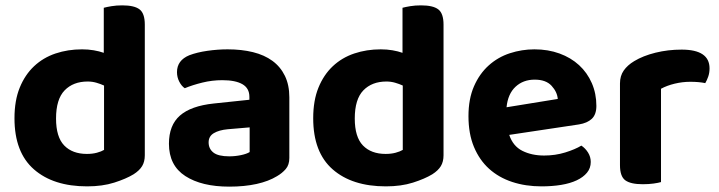

<svg xmlns="http://www.w3.org/2000/svg" viewBox="-20 -680 2681 716"><path d="M286 -496Q309 -496 329.5 -492.5Q350 -489 367 -483V-651Q378 -654 396 -657Q414 -660 436 -660Q481 -660 500.5 -645Q520 -630 520 -588V-101Q520 -77 510 -60.5Q500 -44 478 -30Q450 -13 406 1Q362 15 305 15Q179 15 106.5 -48.5Q34 -112 34 -239Q34 -305 53.5 -353Q73 -401 107 -433Q141 -465 187 -480.5Q233 -496 286 -496ZM368 -361Q355 -367 339.5 -371.5Q324 -376 307 -376Q253 -376 221 -343Q189 -310 189 -238Q189 -169 219.5 -137.5Q250 -106 304 -106Q325 -106 341.5 -110.5Q358 -115 368 -121Z M835 -97Q857 -97 878.5 -101.5Q900 -106 911 -113V-205L829 -198Q797 -195 777.5 -183.5Q758 -172 758 -149Q758 -125 776 -111Q794 -97 835 -97ZM829 -496Q881 -496 923.5 -485.5Q966 -475 996 -453Q1026 -431 1042.5 -397Q1059 -363 1059 -317V-91Q1059 -65 1045.5 -49.5Q1032 -34 1013 -23Q982 -4 937 6Q892 16 835 16Q732 16 671 -23.5Q610 -63 610 -144Q610 -213 651 -249Q692 -285 777 -294L910 -308V-319Q910 -351 884 -366Q858 -381 809 -381Q771 -381 734.5 -372Q698 -363 669 -351Q657 -359 648.5 -375.5Q640 -392 640 -411Q640 -455 686 -474Q715 -485 753.5 -490.5Q792 -496 829 -496Z M1400 -496Q1423 -496 1443.5 -492.5Q1464 -489 1481 -483V-651Q1492 -654 1510 -657Q1528 -660 1550 -660Q1595 -660 1614.5 -645Q1634 -630 1634 -588V-101Q1634 -77 1624 -60.5Q1614 -44 1592 -30Q1564 -13 1520 1Q1476 15 1419 15Q1293 15 1220.5 -48.5Q1148 -112 1148 -239Q1148 -305 1167.5 -353Q1187 -401 1221 -433Q1255 -465 1301 -480.5Q1347 -496 1400 -496ZM1482 -361Q1469 -367 1453.5 -371.5Q1438 -376 1421 -376Q1367 -376 1335 -343Q1303 -310 1303 -238Q1303 -169 1333.5 -137.5Q1364 -106 1418 -106Q1439 -106 1455.5 -110.5Q1472 -115 1482 -121Z M1879 -177Q1893 -135 1928 -117.5Q1963 -100 2009 -100Q2051 -100 2088 -111.5Q2125 -123 2148 -137Q2163 -127 2173 -111Q2183 -95 2183 -76Q2183 -53 2169 -36Q2155 -19 2130.5 -7.5Q2106 4 2072.5 9.5Q2039 15 1999 15Q1940 15 1890 -1.5Q1840 -18 1804 -50.5Q1768 -83 1747.5 -132Q1727 -181 1727 -247Q1727 -311 1747.5 -358Q1768 -405 1802.5 -436Q1837 -467 1881.5 -481.5Q1926 -496 1973 -496Q2024 -496 2066.5 -480.5Q2109 -465 2139.5 -437Q2170 -409 2187 -370Q2204 -331 2204 -285Q2204 -253 2187 -237Q2170 -221 2139 -216ZM1974 -383Q1931 -383 1902.5 -356.5Q1874 -330 1869 -280L2060 -311Q2058 -337 2037 -360Q2016 -383 1974 -383Z M2445 -1Q2435 2 2417 4.5Q2399 7 2377 7Q2332 7 2312 -7.5Q2292 -22 2292 -64V-369Q2292 -397 2306 -417Q2320 -437 2345 -452Q2378 -472 2424.5 -483.5Q2471 -495 2522 -495Q2626 -495 2626 -425Q2626 -408 2621 -394Q2616 -380 2610 -370Q2587 -375 2554 -375Q2525 -375 2496 -368Q2467 -361 2445 -349Z"/></svg>

Font: Baloo Bhaina 2
Style: Bold
Weight: 700
Designer: Yesha Goshar, Manish Minz, Shuchita Grover and Ek Type
Foundry: Ek Type
Version: Version 1.640;hotconv 1.0.111;makeotfexe 2.5.65597; ttfautoh